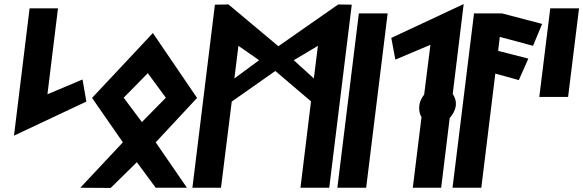

<svg xmlns="http://www.w3.org/2000/svg" viewBox="-20 -926 2876 947"><path d="M49 -257 406 -425 387 -534 214 -461 266 -885H126Z M798 -444 680 -324 590 -444 709 -565ZM434 -443 586 -224 376 0 526 1 655 -126 748 0H902L748 -224L952 -443L734 -763Z M1136 -539 1156 -700 1258 -629ZM1429 -629 1548 -700 1528 -539ZM1604 0 1715 -903 1648 -904 1353 -698 1107 -904 1040 -903 929 0H1070L1123 -425L1338 -576L1514 -426L1462 0Z M1786 0 1892 -860H1750L1644 0Z M2198 -344C2212 -359 2225 -381 2228 -404C2231 -426 2224 -446 2213 -463L2267 -906L1910 -739L1930 -632L2103 -705L2072 -459C2059 -444 2050 -424 2048 -404C2046 -384 2049 -364 2059 -348L2016 0H2156Z M2212 0H2354L2423 -563L2539 -531L2586 -637L2437 -675L2445 -744L2609 -700L2654 -808L2456 -860H2318Z M2782 -448 2836 -885H2694L2640 -448Z"/></svg>

Font: Ny Stormning
Style: HfKr
Weight: 700
Designer: Robert Jablonski, Mew Too
Foundry: Cannot Into Space Fonts
Version: Version 0.90